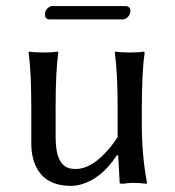

<svg xmlns="http://www.w3.org/2000/svg" viewBox="-20 -602 577 632"><path d="M384.8 -538.1H141.1Q128.9 -539.6 127.9 -553.2Q127.9 -570.3 142.1 -579.1Q146.5 -581.5 149.9 -582H395Q407.7 -580.6 409.2 -567.9Q409.2 -549.8 393.6 -540.5Q388.7 -538.6 384.8 -538.1ZM365.2 -91.8Q314.9 -14.2 247.6 4.9Q230 9.8 213.9 9.8Q111.8 9.8 88.4 -82Q83 -104.5 83 -128.9V-249Q83 -365.2 74.2 -429.2L76.2 -432.1Q94.2 -429.2 123 -429.2Q151.9 -429.2 169.9 -432.1L171.9 -429.2Q163.1 -368.7 163.1 -249V-149.9Q163.1 -57.1 211.4 -47.4Q219.7 -45.9 230 -45.9Q282.7 -45.9 339.8 -113.3Q355.5 -132.3 367.2 -150.9V-249Q367.2 -363.3 357.9 -429.2L359.9 -432.1Q377.9 -429.2 407.2 -429.2Q436 -429.2 454.1 -432.1L456.1 -429.2Q447.3 -368.7 446.8 -249V-191.9Q446.8 -91.3 463.9 0L461.9 2.9Q441.9 0 417.5 0Q404.8 0 382.8 2.9Q374 2.9 374 0L369.1 -88.9Z"/></svg>

Font: Linux Biolinum O
Style: Regular
Weight: 400
Designer: Philipp H. Poll
Foundry: Philipp H. Poll
Version: Version 1.0.4